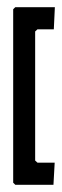

<svg xmlns="http://www.w3.org/2000/svg" viewBox="-20 -515 172 533"><path d="M128.4 -2H22.5L16.6 -7.8V-489.3L22.5 -495.1H132.3L129.4 -433.6H84L77.6 -427.7V-69.3L84 -63.5H131.8Z"/></svg>

Font: Dehalvi Khush Khat
Style: Regular
Weight: 400
Version: Version 002.500